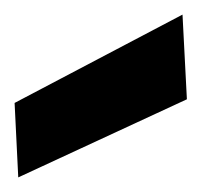

<svg xmlns="http://www.w3.org/2000/svg" viewBox="-20 -785 276 263"><path d="M5 -542 0 -644 230 -765 236 -649Z"/></svg>

Font: DM Sans 20pt Black
Style: Regular
Weight: 900
Version: Version 4.004;gftools[0.9.30]